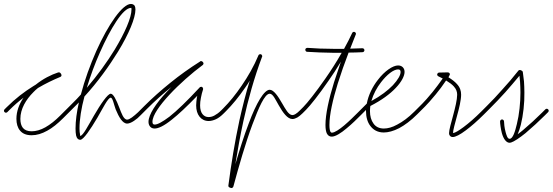

<svg xmlns="http://www.w3.org/2000/svg" viewBox="-30 -671 2795 971"><path d="M-7 -118C-11 -114 -11 -108 -7 -104C-3 -100 3 -100 7 -104L17 -114C41 -138 65 -159 89 -177C67 -145 53 -108 53 -70C53 -46 59 -25 71 -11C83 4 102 13 130 13C156 13 182 5 209 -10C235 -24 262 -46 289 -73L320 -104C324 -108 324 -114 320 -118C316 -122 310 -122 306 -118L275 -87C249 -61 224 -41 199 -27C176 -14 152 -7 130 -7C110 -7 95 -13 86 -24C77 -35 73 -51 73 -70C73 -120 101 -167 139 -205C146 -212 154 -220 162 -226C201 -249 239 -267 275 -282C275 -282 276 -282 276 -283H277C279 -284 280 -286 281 -289C281 -290 281 -293 280 -295C280 -295 280 -296 279 -296V-297L276 -301C276 -302 275 -302 275 -302C274 -303 274 -303 274 -303L273 -304C272 -304 272 -304 272 -304C271 -304 271 -304 271 -305C270 -305 270 -305 269 -305C268 -305 267 -305 267 -305H266H265C228 -293 187 -272 151 -243C147 -240 142 -237 138 -235C93 -207 48 -173 3 -128Z M306 -118C302 -114 302 -108 306 -104C310 -100 316 -100 320 -104L352 -136C358 -142 364 -148 369 -153C358 -105 352 -59 352 -21C352 -7 353 6 355 15C359 31 367 36 376 36C392 36 427 -16 462 -75C490 -123 516 -177 530 -177C540 -177 546 -142 555 -118C571 -79 590 -46 613 -46C622 -46 635 -51 648 -60C660 -68 672 -78 682 -89L697 -104C701 -108 701 -114 697 -118C693 -122 687 -122 683 -118L668 -103C658 -94 647 -84 637 -77C628 -71 620 -66 613 -66C595 -66 584 -99 574 -125C558 -167 543 -197 530 -197C515 -197 479 -145 445 -86C417 -38 390 16 376 16C374 16 375 11 375 10C373 2 372 -9 372 -21C372 -67 381 -123 397 -183C464 -256 522 -337 567 -410C622 -500 655 -580 655 -623C655 -632 653 -638 651 -642C647 -647 641 -651 632 -651C590 -651 518 -549 457 -413C426 -343 398 -266 379 -193C366 -178 352 -164 338 -150ZM475 -405C529 -527 592 -631 632 -631C633 -631 634 -632 634 -631C635 -629 635 -626 635 -623C635 -582 602 -506 550 -420C512 -358 464 -291 409 -227C427 -287 450 -349 475 -405Z M683 -118C679 -114 679 -108 683 -104C687 -100 693 -100 697 -104L714 -121C752 -159 793 -196 837 -231C828 -222 820 -214 812 -205C758 -147 721 -91 721 -55C721 -45 724 -37 729 -31C734 -25 741 -21 752 -21C770 -21 798 -33 839 -66C872 -92 914 -131 968 -187C967 -185 967 -182 966 -180C964 -165 962 -150 962 -138C962 -114 968 -95 979 -81C990 -67 1006 -59 1025 -59C1036 -59 1049 -62 1062 -68C1075 -74 1088 -84 1102 -98L1108 -104C1112 -108 1112 -114 1108 -118C1104 -122 1098 -122 1094 -118L1088 -112C1076 -100 1064 -92 1053 -86C1043 -81 1034 -79 1025 -79C1012 -79 1002 -84 994 -94C986 -104 982 -119 982 -138C982 -149 983 -162 986 -176C989 -191 992 -205 997 -219V-220C997 -221 997 -222 997 -223C997 -224 997 -225 996 -225C996 -226 996 -226 996 -227C995 -228 995 -228 994 -229C993 -230 993 -230 993 -230C992 -231 992 -231 992 -231C991 -231 991 -231 991 -231L990 -232H989C988 -232 987 -232 986 -232C985 -232 985 -232 984 -231C983 -231 983 -231 982 -231C981 -230 981 -230 980 -229C915 -159 865 -111 827 -81C791 -54 767 -41 752 -41C749 -41 746 -42 744 -44C742 -46 741 -50 741 -55C741 -88 778 -139 826 -191C877 -246 941 -302 995 -342C995 -342 996 -342 996 -343L997 -344C997 -344 997 -345 998 -345V-346C998 -347 998 -347 998 -347C999 -347 999 -348 999 -349C999 -349 999 -349 999 -350C999 -350 999 -350 999 -351C999 -352 999 -352 999 -352C999 -353 998 -353 998 -353C998 -354 998 -354 998 -355H997V-356C997 -356 997 -357 996 -357L994 -359L993 -360C992 -361 992 -361 991 -361C991 -361 991 -361 990 -361C990 -362 989 -362 989 -362C988 -362 988 -362 987 -362C987 -362 987 -362 986 -362H985C984 -362 984 -362 984 -362C984 -361 983 -361 983 -361C982 -361 982 -361 982 -360C928 -326 878 -290 831 -252C784 -214 740 -175 700 -135Z M1094 -118C1090 -114 1090 -108 1094 -104C1098 -100 1104 -100 1108 -104L1113 -109C1144 -140 1178 -181 1210 -228C1218 -239 1226 -251 1233 -263C1213 -198 1196 -130 1181 -63C1157 48 1139 160 1125 267C1124 271 1127 276 1131 277L1136 279C1142 282 1148 278 1150 273C1177 173 1211 54 1246 -40C1278 -125 1308 -197 1334 -197C1351 -197 1364 -165 1380 -138C1401 -101 1424 -69 1449 -69C1456 -69 1465 -72 1474 -77C1482 -82 1491 -89 1500 -98L1506 -104C1510 -108 1510 -114 1506 -118C1502 -122 1496 -122 1492 -118L1486 -112C1478 -104 1471 -98 1464 -94C1459 -91 1454 -89 1449 -89C1429 -89 1413 -121 1397 -148C1376 -185 1354 -217 1334 -217C1306 -217 1266 -150 1228 -47C1204 15 1181 89 1160 160C1172 88 1185 14 1201 -59C1225 -169 1256 -279 1295 -383V-384C1295 -383 1295 -384 1296 -384C1296 -384 1296 -384 1296 -386C1296 -385 1296 -386 1296 -387V-388C1296 -389 1296 -389 1296 -389C1296 -390 1295 -390 1295 -390C1295 -391 1295 -391 1295 -391C1295 -392 1295 -392 1294 -392C1294 -393 1294 -393 1294 -393C1293 -394 1293 -394 1293 -394C1293 -395 1292 -395 1292 -395L1291 -396H1290H1289C1290 -396 1289 -396 1289 -397C1289 -397 1288 -397 1287 -397C1287 -397 1287 -397 1286 -397H1285H1284C1284 -397 1283 -397 1283 -396C1282 -396 1282 -396 1282 -396C1281 -396 1281 -396 1281 -395C1280 -395 1280 -395 1280 -395C1279 -394 1279 -394 1279 -394L1278 -393C1278 -393 1278 -392 1277 -392V-391C1254 -336 1224 -284 1193 -239C1162 -193 1130 -154 1099 -123Z M1492 -118C1488 -114 1488 -108 1492 -104C1496 -100 1502 -100 1506 -104L1518 -116C1538 -136 1583 -192 1631 -262C1652 -292 1674 -325 1694 -359C1682 -323 1670 -288 1659 -254C1633 -170 1616 -93 1616 -39C1616 -18 1619 -4 1623 4C1629 16 1638 20 1648 20C1666 20 1695 2 1723 -22C1750 -44 1776 -70 1793 -87L1810 -104C1814 -108 1814 -114 1810 -118C1806 -122 1800 -122 1796 -118L1779 -101C1763 -85 1737 -59 1711 -37C1687 -17 1663 0 1648 0C1645 0 1643 -2 1641 -5C1638 -11 1636 -22 1636 -39C1636 -92 1653 -167 1678 -248C1694 -299 1713 -353 1733 -405C1756 -405 1780 -406 1803 -407C1809 -407 1813 -412 1813 -417C1813 -423 1808 -427 1803 -427C1782 -426 1761 -426 1741 -425C1750 -449 1760 -473 1769 -496C1769 -496 1769 -496 1769 -497C1769 -497 1770 -497 1770 -498V-499C1770 -500 1770 -501 1770 -501V-502C1770 -502 1770 -503 1769 -503V-504C1769 -504 1769 -505 1768 -505C1768 -506 1768 -506 1768 -506L1767 -507L1766 -508H1765L1764 -509C1764 -509 1764 -509 1763 -509C1763 -510 1762 -510 1762 -510C1761 -510 1761 -510 1761 -510C1760 -510 1760 -510 1759 -510C1759 -510 1759 -510 1758 -510C1758 -510 1757 -510 1757 -509H1756C1756 -509 1755 -509 1755 -508H1754L1753 -507C1753 -507 1752 -507 1752 -506C1752 -506 1752 -506 1752 -505L1751 -504C1739 -478 1725 -451 1710 -424C1692 -424 1673 -424 1656 -424C1609 -424 1564 -426 1525 -429C1519 -429 1514 -425 1514 -420C1514 -414 1518 -409 1523 -409C1563 -406 1608 -405 1656 -404C1670 -404 1684 -404 1698 -404C1672 -358 1643 -313 1615 -273C1567 -204 1524 -150 1504 -130Z M1796 -118C1792 -114 1792 -108 1796 -104C1800 -100 1806 -100 1810 -104L1821 -115C1821 -113 1821 -111 1821 -109C1821 -80 1828 -53 1843 -34C1858 -14 1880 -1 1911 -1C1933 -1 1960 -8 1989 -23C2017 -38 2048 -61 2080 -93L2091 -104C2095 -108 2095 -114 2091 -118C2087 -122 2081 -122 2077 -118L2066 -107C2035 -76 2006 -55 1979 -41C1954 -27 1931 -21 1911 -21C1888 -21 1870 -30 1859 -46C1847 -62 1841 -84 1841 -109C1841 -118 1842 -127 1843 -135C1900 -164 1943 -196 1971 -226C2002 -258 2016 -288 2016 -307C2016 -317 2013 -325 2007 -331C2001 -337 1993 -340 1983 -340C1957 -340 1915 -312 1881 -267C1855 -234 1833 -191 1825 -147ZM1897 -255C1926 -293 1960 -320 1983 -320C1987 -320 1990 -319 1993 -317C1995 -314 1996 -311 1996 -307C1996 -291 1982 -267 1957 -240C1932 -214 1896 -186 1848 -160C1858 -195 1876 -228 1897 -255Z M2077 -118C2073 -114 2073 -108 2077 -104C2081 -100 2087 -100 2091 -104L2120 -133C2131 -144 2151 -166 2174 -194C2191 -214 2209 -239 2226 -264C2244 -253 2256 -244 2265 -234C2278 -220 2282 -206 2282 -192C2282 -167 2272 -126 2262 -89C2251 -49 2241 -13 2241 2C2241 9 2243 13 2246 16C2249 20 2254 22 2260 22C2273 22 2297 10 2326 -12C2353 -32 2385 -60 2417 -92L2429 -104C2433 -108 2433 -114 2429 -118C2425 -122 2419 -122 2415 -118L2403 -106C2372 -75 2341 -48 2314 -28C2291 -11 2272 1 2261 2C2261 -12 2271 -47 2281 -84C2292 -123 2302 -165 2302 -192C2302 -211 2297 -229 2280 -247C2270 -258 2256 -269 2238 -280C2240 -284 2242 -287 2243 -290C2244 -290 2244 -291 2244 -292C2245 -293 2245 -294 2245 -295C2245 -296 2245 -297 2245 -297C2245 -298 2245 -298 2245 -298C2244 -299 2244 -299 2244 -299C2244 -300 2244 -300 2243 -300C2243 -301 2243 -301 2243 -301C2242 -302 2242 -302 2242 -302L2241 -303H2240C2240 -304 2239 -304 2238 -304C2237 -305 2236 -305 2235 -305L2191 -304C2189 -304 2187 -303 2185 -302C2184 -301 2183 -300 2182 -298C2182 -298 2182 -297 2181 -297V-296V-295V-294C2181 -292 2182 -290 2183 -288C2184 -287 2185 -286 2187 -285C2195 -281 2202 -277 2209 -274C2192 -250 2174 -226 2158 -206C2136 -179 2116 -157 2106 -147Z M2415 -118C2411 -114 2411 -108 2415 -104C2419 -100 2425 -100 2429 -104L2446 -121C2473 -148 2499 -175 2526 -205C2549 -231 2573 -259 2597 -288C2598 -279 2599 -268 2600 -258C2601 -241 2602 -222 2602 -203C2602 -152 2596 -92 2584 -44C2575 -6 2564 31 2547 31C2536 31 2531 11 2527 -3C2521 -25 2519 -48 2519 -57C2519 -62 2514 -67 2509 -67C2504 -67 2499 -62 2499 -57C2499 -47 2502 -21 2508 2C2516 31 2530 51 2547 51C2548 51 2548 51 2549 51C2548 51 2549 51 2550 51C2550 51 2551 51 2552 50C2552 50 2552 50 2553 50H2554C2570 45 2597 27 2628 2C2660 -25 2697 -59 2725 -87L2742 -104C2746 -108 2746 -114 2742 -118C2738 -122 2732 -122 2728 -118L2711 -101C2683 -73 2647 -40 2615 -13C2606 -6 2597 2 2588 8C2594 -5 2599 -21 2604 -40C2616 -88 2623 -150 2622 -203C2622 -223 2621 -242 2620 -259C2618 -277 2616 -293 2614 -307C2614 -308 2613 -309 2613 -309C2613 -310 2612 -311 2612 -311C2612 -311 2612 -311 2611 -312C2610 -313 2610 -313 2609 -313C2609 -313 2609 -313 2609 -314H2608L2603 -316C2602 -317 2601 -317 2600 -317C2599 -317 2599 -317 2598 -317H2597C2597 -317 2596 -317 2596 -316H2595H2594C2594 -315 2593 -315 2593 -315C2593 -315 2592 -315 2592 -314L2591 -313C2564 -279 2538 -248 2511 -219C2485 -189 2458 -161 2432 -135Z"/></svg>

Font: Mistral SingleLine OTF-SVG Regular
Style: Regular
Weight: 300
Designer: François Chastanet, Élisa Garzelli, Anais Alves, Morgane Autin
Foundry: institut supérieur des arts et du design Toulouse / isdaT
Version: Version 1.000;hotconv 1.0.117;makeotfexe 2.5.65602 DEVELOPME